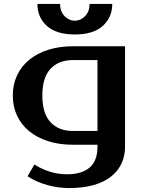

<svg xmlns="http://www.w3.org/2000/svg" viewBox="-20 -755 725 975"><path d="M360 -580Q266 -580 218 -623.5Q170 -667 170 -735H285Q285 -697 307.5 -673.5Q330 -650 360 -650Q390 -650 412.5 -673.5Q435 -697 435 -735H550Q550 -667 502 -623.5Q454 -580 360 -580ZM350 -450Q278 -450 236.5 -405.5Q195 -361 195 -270Q195 -179 236.5 -134.5Q278 -90 350 -90H475V-450ZM615 -10Q615 37 597 75.5Q579 114 543.5 142Q508 170 454.5 185Q401 200 330 200Q306 200 278.5 196.5Q251 193 223 185.5Q195 178 168.5 166.5Q142 155 120 140L155 80Q189 103 232 116.5Q275 130 320 130Q395 130 435 96Q475 62 475 -10V-20H350Q281 -20 224.5 -38Q168 -56 128 -89Q88 -122 66.5 -168Q45 -214 45 -270Q45 -326 66.5 -372Q88 -418 128 -451Q168 -484 224.5 -502Q281 -520 350 -520H615Z"/></svg>

Font: Prosto One
Style: Regular
Weight: 400
Designer: Pavel Emelyanov and Jovanny lemonad
Foundry: Pavel Emelyanov and Jovanny Lemonad
Version: Version 1.001